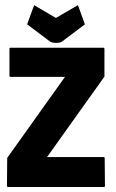

<svg xmlns="http://www.w3.org/2000/svg" viewBox="-20 -735 454 753"><path d="M386.7 -1.5H12.2Q7.3 -1.5 7.3 -6.3L8.3 -115.7L234.9 -433.6H21.5Q17.1 -433.6 17.1 -437.5V-543Q17.1 -547.9 21.5 -547.9H384.8Q389.6 -547.9 389.6 -543V-434.6L164.6 -119.1H386.7Q390.6 -119.1 390.6 -113.8L391.6 -6.3Q391.6 -1.5 386.7 -1.5ZM222.2 -571.3Q215.8 -566.9 200.7 -566.9Q185.1 -566.9 177.2 -571.3L86.4 -639.6L113.8 -714.8L199.2 -664.6L285.6 -714.8L313 -639.6Z"/></svg>

Font: WRV
Style: Display
Weight: 400
Designer: Will Viles x Danh Hong
Version: Version 8.001; ttfautohint (v1.8.3)